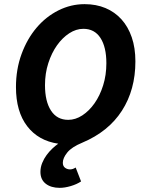

<svg xmlns="http://www.w3.org/2000/svg" viewBox="-20 -684 700 926"><path d="M382 -545Q347 -545 314 -523.5Q281 -502 255 -465.5Q229 -429 213 -379.5Q197 -330 197 -273Q197 -195 226 -150.5Q255 -106 309 -106Q344 -106 377 -127.5Q410 -149 436 -186Q462 -223 477.5 -272.5Q493 -322 493 -379Q493 -457 464.5 -501Q436 -545 382 -545ZM633 -388Q633 -251 568 -150Q503 -49 377 4Q326 25 304.5 51.5Q283 78 283 101Q283 117 293.5 125Q304 133 318 133Q324 133 330.5 131Q337 129 345 124L371 191Q350 205 321 213.5Q292 222 268 222Q226 222 200.5 202Q175 182 175 145Q175 123 183.5 102Q192 81 205 63.5Q218 46 233 32Q248 18 261 9Q165 -5 111 -75.5Q57 -146 57 -264Q57 -350 84 -423.5Q111 -497 156.5 -550.5Q202 -604 262 -634Q322 -664 388 -664Q444 -664 489 -645Q534 -626 566 -590.5Q598 -555 615.5 -504Q633 -453 633 -388Z"/></svg>

Font: mr_Source Sans Pro
Style: Bold Italic
Weight: 700
Italic angle: -11°
Designer: Paul D. Hunt
Foundry: Adobe Systems Incorporated
Version: Version 1.036;July 10, 2024;FontCreator 11.5.0.2430 64-bit